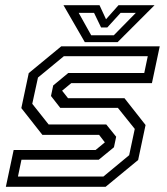

<svg xmlns="http://www.w3.org/2000/svg" viewBox="-20 -718 642 738"><path d="M2.5 0 32.5 -141.5H347.5L384.5 -172L384 -169.5L361 -199.5H143L62 -302.5L90.5 -437L215.5 -540H594L564 -398.5H254L217 -368L217.5 -371L241.5 -340.5H458.5L539.5 -237.5L511 -103L386 0ZM49 -39.5H377.5L476.5 -121.5L498 -222.5L433 -303.5H211.5L176 -349L184.5 -389.5L242.5 -437.5H534.5L548 -502H225.5L126 -420L104 -319L167 -239.5H388.5L426.5 -192.5L418 -152L359.5 -104H62.5ZM306 -556 224 -698H362.5L387.5 -644L435.5 -698H574L432 -556ZM330.5 -582.5H417.5L502 -668.5H443.5L392.5 -612.5H368.5L341.5 -668.5H282.5Z"/></svg>

Font: Tourney
Style: Italic
Weight: 400
Italic angle: -12°
Version: Version 1.015